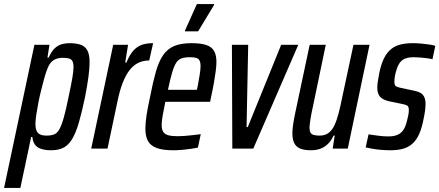

<svg xmlns="http://www.w3.org/2000/svg" viewBox="-64 -730 2158 943"><path d="M-44 193 105 -510H179L169 -447H175Q188 -477 204.5 -492.5Q221 -508 240 -513Q259 -518 276 -518Q311 -518 333 -510Q355 -502 365.5 -481.5Q376 -461 376 -424Q376 -394 370.5 -353Q365 -312 354 -255Q338 -178 323 -127Q308 -76 290 -46.5Q272 -17 247.5 -4.5Q223 8 187 8Q158 8 137.5 1Q117 -6 107 -20.5Q97 -35 95 -57H89L36 193ZM164 -64Q186 -64 201 -69.5Q216 -75 227 -94Q238 -113 249 -151.5Q260 -190 273 -255Q285 -311 291 -345.5Q297 -380 297 -400Q297 -420 291.5 -430Q286 -440 274 -443Q262 -446 243 -446Q225 -446 210 -440Q195 -434 184.5 -421Q174 -408 166 -385Q160 -370 153 -344Q146 -318 138 -286.5Q130 -255 124 -223.5Q118 -192 114 -165Q110 -138 110 -122Q110 -90 122.5 -77Q135 -64 164 -64Z M384 0 492 -510H565L551 -423H557Q573 -462 592 -482.5Q611 -503 634.5 -510.5Q658 -518 688 -518L669 -433Q638 -433 613.5 -420.5Q589 -408 570.5 -383Q552 -358 538 -321.5Q524 -285 514 -237L464 0Z M786 8Q736 8 706 -3Q676 -14 663 -37Q650 -60 650 -98Q650 -127 656 -165.5Q662 -204 673 -254Q687 -326 701 -376Q715 -426 736 -457.5Q757 -489 790.5 -503.5Q824 -518 877 -518Q922 -518 949 -509Q976 -500 987.5 -479.5Q999 -459 999 -426Q999 -407 995.5 -380.5Q992 -354 986.5 -322.5Q981 -291 973 -255L968 -230H748Q740 -190 735 -162.5Q730 -135 730 -116Q730 -94 738 -82Q746 -70 763.5 -65.5Q781 -61 809 -61Q824 -61 844 -62.5Q864 -64 884.5 -66.5Q905 -69 922 -71L908 -5Q894 -2 873.5 1Q853 4 830.5 6Q808 8 786 8ZM761 -289H903L907 -307Q912 -334 916.5 -361Q921 -388 921 -405Q921 -424 915.5 -433.5Q910 -443 898.5 -446Q887 -449 869 -449Q845 -449 828.5 -443.5Q812 -438 801.5 -422Q791 -406 781.5 -374Q772 -342 761 -289ZM844 -576 845 -581 903 -710H988L987 -705L909 -576Z M1077 0 1075 -510H1155L1147 -106H1153L1317 -510H1401L1180 0Z M1463 8Q1430 8 1410 -0.5Q1390 -9 1381 -27.5Q1372 -46 1372 -75Q1372 -95 1376 -121Q1380 -147 1387 -180L1457 -510H1536L1474 -212Q1465 -172 1461 -146Q1457 -120 1456 -104Q1456 -88 1461 -79Q1466 -70 1477.5 -67Q1489 -64 1506 -64Q1532 -64 1549.5 -77Q1567 -90 1578.5 -114.5Q1590 -139 1599 -173.5Q1608 -208 1617 -253L1672 -510H1751L1644 0H1570L1580 -64H1574Q1564 -41 1548.5 -25Q1533 -9 1512 -0.5Q1491 8 1463 8Z M1853 8Q1831 8 1807.5 6Q1784 4 1764.5 0.5Q1745 -3 1732 -6L1746 -70Q1753 -69 1764.5 -67.5Q1776 -66 1789.5 -64Q1803 -62 1817 -61Q1831 -60 1844 -60Q1872 -60 1890 -68.5Q1908 -77 1918.5 -94Q1929 -111 1935 -137Q1939 -152 1941.5 -165Q1944 -178 1944 -189Q1944 -207 1936 -211.5Q1928 -216 1913 -219L1845 -233Q1816 -240 1802.5 -255Q1789 -270 1789 -300Q1789 -313 1792 -332Q1795 -351 1799 -372Q1808 -416 1822.5 -444.5Q1837 -473 1857 -489Q1877 -505 1903.5 -511.5Q1930 -518 1964 -518Q1984 -518 2004.5 -516Q2025 -514 2043.5 -511.5Q2062 -509 2074 -505L2060 -439Q2049 -442 2033.5 -444Q2018 -446 2000.5 -447.5Q1983 -449 1967 -449Q1946 -449 1929 -443.5Q1912 -438 1900.5 -423Q1889 -408 1881 -379Q1877 -365 1875 -352.5Q1873 -340 1873 -328Q1873 -312 1880 -307Q1887 -302 1902 -299L1972 -284Q1988 -281 2000 -274.5Q2012 -268 2019 -255Q2026 -242 2026 -218Q2026 -205 2023.5 -186Q2021 -167 2016 -144Q2008 -102 1995 -72.5Q1982 -43 1963 -25.5Q1944 -8 1917.5 0Q1891 8 1853 8Z"/></svg>

Font: Saira ExtraCondensed Medium
Style: Italic
Weight: 500
Width: 2
Italic angle: -12°
Designer: Hector Gatti with collaboration of the Omnibus-Type team
Foundry: Omnibus-Type
Version: Version 1.101